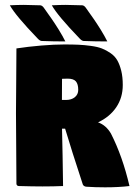

<svg xmlns="http://www.w3.org/2000/svg" viewBox="-20 -779 562 804"><path d="M46.9 -305.7Q46.9 -354.5 47.9 -440.9Q48.8 -527.3 48.8 -576.2Q97.7 -583.7 152.7 -588.3Q207.8 -592.8 249 -592.8Q284.7 -592.8 308.8 -591.7Q333 -590.6 361 -586.8Q388.9 -583 407 -575.9Q425 -568.8 443.1 -556.4Q461.2 -543.9 471.3 -526.1Q481.4 -508.3 487.8 -482.4Q494.1 -456.5 494.1 -423.1Q494.1 -370.1 466.8 -329.8Q439.5 -289.6 390.6 -266.6Q423.8 -255.1 444.6 -219.7Q493.2 -124.3 522.2 0Q477.3 5.4 419.9 5.4Q378.4 5.4 341.6 2.9Q336.9 2.7 332.5 0Q328.1 -2.7 326.7 -6.8Q279.1 -151.4 252.7 -240.2H239.7Q240.2 -212.9 242.1 -128.2Q243.9 -43.5 244.1 0Q204.1 1.7 158.4 1.7Q117.2 1.7 58.6 0Q54.4 0 51.6 -2.8Q48.8 -5.6 48.8 -9.8Q48.8 -54.9 47.9 -155.5Q46.9 -256.1 46.9 -305.7ZM239.3 -360.4H255.9Q279.1 -360.4 293.3 -371.9Q307.6 -383.5 307.6 -402.6Q307.6 -426.5 297.9 -438.1Q288.1 -449.7 263.2 -449.7Q250.5 -449.7 239.7 -449Q239.3 -391.8 239.3 -360.4ZM197 -756.8Q231.4 -758.5 255.4 -758.5Q273.2 -758.5 324 -756.8Q331.8 -756.6 338.9 -747.1Q360.1 -717.3 372.3 -699.8Q384.5 -682.4 401.4 -655.3Q418.2 -628.2 429.4 -605.5Q379.4 -605.5 330.8 -607.4Q322.8 -607.7 314 -617.2Q221.2 -713.4 197 -756.8ZM21.2 -756.8Q55.7 -758.5 79.6 -758.5Q97.4 -758.5 148.2 -756.8Q156 -756.6 163.1 -747.1Q184.3 -717.3 196.5 -699.8Q208.7 -682.4 225.6 -655.3Q242.4 -628.2 253.7 -605.5Q203.6 -605.5 155 -607.4Q147 -607.7 138.2 -617.2Q45.4 -713.4 21.2 -756.8Z"/></svg>

Font: Digitalt
Style: Medium
Weight: 500
Designer: gluk
Foundry: gluk
Version: Version 0.60